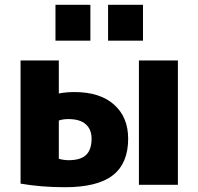

<svg xmlns="http://www.w3.org/2000/svg" viewBox="-20 -773 830 803"><path d="M432 -603V-753H578V-603ZM212 -603V-753H358V-603ZM561 0V-520H724V0ZM66 -520H226V-382Q256 -388 291 -388Q398 -388 457 -335.5Q516 -283 516 -193Q516 -90 452 -40Q388 10 251 10Q153 10 66 -5ZM226 -269V-109Q246 -103 267 -103Q317 -103 340 -125Q363 -147 363 -193Q363 -232 338.5 -253.5Q314 -275 266 -275Q244 -275 226 -269Z"/></svg>

Font: M PLUS 1p ExtraBold
Style: Regular
Weight: 800
Version: Version 1.062